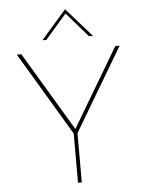

<svg xmlns="http://www.w3.org/2000/svg" viewBox="-60 -966 764 1014"><g transform="rotate(-5 321.5 -459.0)"><path d="M312 -261 49 -702H73L327 -277L318 -276L571 -702H594L332 -261V0H312ZM437 -766 318 -903 331 -904 211 -766H190L323 -918H324L458 -766Z"/></g></svg>

Font: Josefin Sans Thin Thin
Style: Regular
Weight: 250
Version: Version 2.001